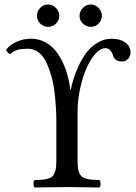

<svg xmlns="http://www.w3.org/2000/svg" viewBox="-20 -830 605 852"><path d="M132.8 2Q128.4 -2.4 128.4 -14.4Q128.4 -26.4 132.8 -30.8Q155.8 -31.7 168.2 -32.7Q180.7 -33.7 193.4 -37.4Q206.1 -41 211.7 -46.4Q217.3 -51.8 222.2 -62.3Q227.1 -72.8 228.5 -86.7Q230 -100.6 230 -122.1V-291Q230 -317.9 228.5 -345.9Q227.1 -374 222.9 -413.3Q218.8 -452.6 209.7 -485.8Q200.7 -519 187.5 -549.1Q174.3 -579.1 152.8 -596.4Q131.3 -613.8 104 -613.8Q75.2 -613.8 58.8 -609.1Q42.5 -604.5 24.9 -589.8Q11.7 -595.7 6.8 -608.9Q23.9 -631.3 54.2 -644.8Q84.5 -658.2 117.2 -658.2Q154.8 -658.2 185.8 -639.9Q216.8 -621.6 238 -589.6Q259.3 -557.6 272.9 -517.6Q286.6 -477.5 292 -431.2H293.9Q298.3 -454.1 306.2 -479.7Q314 -505.4 329.3 -538.3Q344.7 -571.3 364 -596.9Q383.3 -622.6 412.6 -640.4Q441.9 -658.2 475.1 -658.2Q512.7 -658.2 535.9 -641.6Q559.1 -625 559.1 -597.2Q559.1 -581.1 548.6 -569.1Q538.1 -557.1 522 -557.1Q489.7 -557.1 481.9 -583Q471.7 -616.2 446.8 -616.2Q425.8 -616.2 403.6 -591.6Q381.3 -566.9 364 -527.8Q346.7 -488.8 335.4 -436.5Q324.2 -384.3 324.2 -333V-122.1Q324.2 -100.6 325.7 -86.7Q327.1 -72.8 332 -62.3Q336.9 -51.8 342.8 -46.4Q348.6 -41 361.3 -37.4Q374 -33.7 386.5 -32.7Q398.9 -31.7 421.9 -30.8Q426.3 -26.4 426.3 -14.4Q426.3 -2.4 421.9 2Q322.3 0 276.9 0Q230.5 0 132.8 2ZM347.9 -725.3Q333 -739.7 333 -759.8Q333 -779.8 347.9 -794.9Q362.8 -810.1 382.8 -810.1Q402.8 -810.1 417.5 -794.9Q432.1 -779.8 432.1 -759.8Q432.1 -739.7 417.5 -725.3Q402.8 -710.9 382.8 -710.9Q362.8 -710.9 347.9 -725.3ZM144 -759.8Q144 -780.3 158.4 -795.2Q172.9 -810.1 192.9 -810.1Q212.9 -810.1 228 -794.9Q243.2 -779.8 243.2 -759.8Q243.2 -739.7 228.3 -725.3Q213.4 -710.9 192.9 -710.9Q172.9 -710.9 158.4 -725.3Q144 -739.7 144 -759.8Z"/></svg>

Font: Common Serif News
Style: Regular
Weight: 450
Designer: Philipp H. Poll, Khaled Hosny
Foundry: Stefan Peev, Context Ltd.
Version: Version 1.026